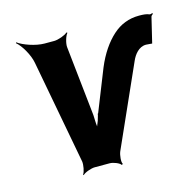

<svg xmlns="http://www.w3.org/2000/svg" viewBox="-90 -654 776 765"><g transform="rotate(-15 298.5 -271.5)"><path d="M563 -417 588 -521C588 -524 594 -529 597 -531L594 -534C592 -533 587 -531 583 -532C572 -537 558 -538 541 -538C499 -538 463 -524 432 -496C401 -468 373 -428 351 -375L283 -204H282L280 -200H281L274 -176C270 -165 263 -151 262 -142H266C267 -151 264 -165 264 -176L263 -202L232 -490C230 -506 239 -536 248 -546L244 -548C236 -539 205 -528 189 -528H149C112 -528 62 -546 41 -562L39 -559C59 -543 86 -498 92 -463L172 -35C174 -21 169 7 162 16L164 19C171 10 200 0 214 0H276C291 0 316 10 321 19L326 16C320 8 323 -21 329 -35L478 -369C488 -392 508 -419 538 -419C544 -419 558 -417 563 -417Z"/></g></svg>

Font: Asimov
Style: EdgeIt
Weight: 500
Designer: Google
Version: Version 2.000980: 2014